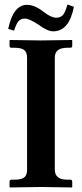

<svg xmlns="http://www.w3.org/2000/svg" viewBox="-20 -823 359 845"><path d="M228 -745.1Q246.1 -745.1 256.6 -756.6Q267.1 -768.1 276.9 -803.2L305.2 -793Q284.2 -685.1 213.9 -685.1Q189 -685.1 148.9 -714.8Q108.9 -740.7 90.8 -741.2Q70.8 -741.2 60.8 -729Q50.8 -716.8 42 -688L16.1 -695.8Q38.1 -801.8 99.1 -801.8Q133.3 -801.8 172.9 -770Q205.1 -745.1 228 -745.1ZM221.2 -76.2Q221.2 -32.2 275.9 -32.2H290Q297.9 -32.2 297.9 -22.9V0L295.9 2Q195.8 0 160.2 0L23.9 2L22 0V-22.9Q22 -31.7 29.8 -32.2H43.9Q73.7 -32.2 86.4 -42Q99.1 -51.8 99.1 -76.2V-568.8Q99.1 -592.8 86.7 -602.8Q74.2 -612.8 43.9 -612.8H29.8Q22 -612.8 22 -621.1V-645L23.9 -647Q121.1 -645 160.2 -645L295.9 -647L297.9 -645V-621.1Q297.9 -613.3 290 -612.8H275.9Q220.7 -612.8 221.2 -568.8Z"/></svg>

Font: Linux Libertine
Style: Semibold
Weight: 600
Designer: Philipp H. Poll
Foundry: Philipp H. Poll
Version: Version 5.1.2 ; ttfautohint (v0.9)